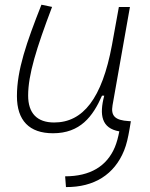

<svg xmlns="http://www.w3.org/2000/svg" viewBox="-20 -547 626 803"><path d="M255.9 235.4C374 236.3 458.5 182.6 499 82.5C509.3 57.1 515.6 28.8 522 -8.3L527.3 -40L518.6 -40.5C461.4 -43.9 442.9 -62 450.7 -106.9L523.4 -517.6H477.1L448.2 -358.4C406.7 -134.8 327.1 -34.7 206.5 -34.7C135.3 -34.7 97.7 -73.2 97.7 -147.5C97.7 -234.4 132.3 -345.2 197.8 -518.1L153.3 -527.3C90.8 -368.7 50.8 -254.4 50.8 -145C50.8 -43 102.5 10.3 201.7 10.3C315.4 10.3 368.2 -59.6 406.7 -147H416C394.5 -65.9 404.8 -10.3 479 2.4C474.1 26.9 469.2 46.9 460.4 68.4C426.8 148.4 356.9 190.4 252.4 190.4Z"/></svg>

Font: Cascadia Code PL ExtraLight
Style: Italic
Weight: 200
Italic angle: -10°
Monospace: yes
Designer: Aaron Bell
Foundry: Saja Typeworks
Version: Version 2404.023